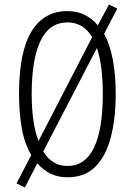

<svg xmlns="http://www.w3.org/2000/svg" viewBox="-20 -773 584 848"><path d="M491 -358Q491 -250 469.5 -167Q448 -84 401.5 -37Q355 10 278 10Q235 10 202 -6.5Q169 -23 145 -52L90 55L53 37L118 -88Q88 -139 76 -208Q64 -277 64 -359Q64 -542 118.5 -633Q173 -724 278 -724Q320 -724 353.5 -707.5Q387 -691 412 -661L461 -753L498 -735L440 -624Q466 -576 478.5 -508.5Q491 -441 491 -358ZM120 -358Q120 -228 150 -150L387 -609Q348 -674 278 -674Q198 -674 159 -592.5Q120 -511 120 -358ZM434 -358Q434 -484 408 -561L171 -104Q210 -40 278 -40Q356 -40 395 -120.5Q434 -201 434 -358Z"/></svg>

Font: Noto Sans ExtraCondensed Light
Style: Regular
Weight: 300
Width: 2
Designer: Monotype Design Team
Foundry: Monotype Imaging Inc.
Version: Version 2.013; ttfautohint (v1.8.4.7-5d5b)